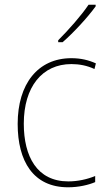

<svg xmlns="http://www.w3.org/2000/svg" viewBox="-20 -785 454 815"><path d="M386 -758V-765H356C325 -719 272 -659 227 -614V-606H246C293 -647 352 -711 386 -758ZM269 10C314 10 356 0 384 -12V-38C351 -24 310 -15 270 -15C137 -15 81 -121 81 -260C81 -416 159 -513 283 -513C316 -513 349 -507 381 -492L387 -516C356 -530 323 -538 283 -538C141 -538 55 -429 55 -259C55 -101 121 10 269 10Z"/></svg>

Font: Noto Sans Arabic SemCond Thin
Style: Regular
Weight: 100
Width: 4
Designer: Monotype Design Team, Nadine Chahine, Nizar Qandah and Khaled Hosny
Foundry: Monotype Imaging Inc.
Version: Version 2.012